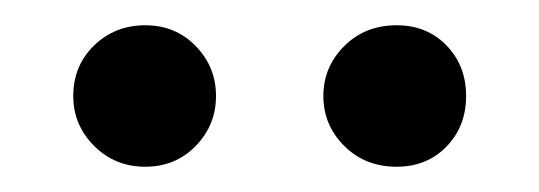

<svg xmlns="http://www.w3.org/2000/svg" viewBox="-20 -699 427 152"><path d="M38 -623Q38 -647 54.5 -663Q71 -679 95 -679Q119 -679 135 -662.5Q151 -646 151 -623Q151 -600 135 -583.5Q119 -567 95 -567Q71 -567 54.5 -583.5Q38 -600 38 -623ZM236 -623Q236 -646 252.5 -662.5Q269 -679 294 -679Q318 -679 333.5 -663Q349 -647 349 -623Q349 -599 333.5 -583Q318 -567 294 -567Q269 -567 252.5 -583.5Q236 -600 236 -623Z"/></svg>

Font: Niramit
Style: Regular
Weight: 400
Version: Version 1.000; ttfautohint (v1.6)